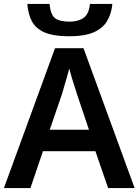

<svg xmlns="http://www.w3.org/2000/svg" viewBox="-20 -964 711 984"><path d="M556 -944Q551 -893 528.5 -855.5Q506 -818 459 -798Q412 -778 335 -778Q255 -778 209.5 -797.5Q164 -817 144 -854Q124 -891 120 -944H234Q239 -889 262 -871Q285 -853 337 -853Q381 -853 408.5 -872.5Q436 -892 441 -944ZM534 0 469 -189H200L136 0H0L262 -717H408L670 0ZM374 -483Q370 -497 362 -521Q354 -545 346.5 -570.5Q339 -596 335 -613Q330 -593 322.5 -567Q315 -541 308 -518Q301 -495 298 -483L235 -299H436Z"/></svg>

Font: Noto Sans SemiBold
Style: Regular
Weight: 600
Designer: Monotype Design Team
Foundry: Monotype Imaging Inc.
Version: Version 2.007